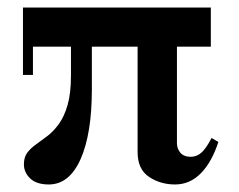

<svg xmlns="http://www.w3.org/2000/svg" viewBox="-20 -480 634 510"><path d="M41 -281V-460H540V-356H67.5V-281ZM109.5 10Q77 10 60.2 -6Q43.5 -22 43.5 -43.5Q43.5 -62.5 52.5 -74.5Q61.5 -86.5 75.8 -96.5Q90 -106.5 106 -118.8Q122 -131 136.2 -150.5Q150.5 -170 159.5 -201Q168.5 -232 168.5 -279.5V-400H224V-243Q224 -124.5 194 -57.2Q164 10 109.5 10ZM445 10Q406 10 375.8 -10.2Q345.5 -30.5 345.5 -76V-388H450V-100Q450 -85 459.2 -74.2Q468.5 -63.5 486.5 -63.5Q502.5 -63.5 515 -74.5Q527.5 -85.5 542 -113.5L560 -103Q543 -50 513.8 -20Q484.5 10 445 10Z"/></svg>

Font: Bodoni Moda SC 9pt Medium
Style: Regular
Weight: 500
Designer: Owen Earl
Foundry: indestructible type
Version: Version 2.005